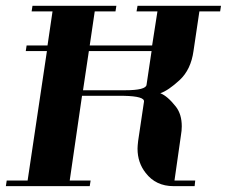

<svg xmlns="http://www.w3.org/2000/svg" viewBox="-20 -635 774 655"><path d="M0 0 2.9 -19H74.2L140.1 -460.9H67.9L70.8 -480H142.1L159.2 -596.2H87.9L90.8 -615.2H377L374 -596.2H303.2L286.1 -480H499L517.1 -596.2H445.8L449.2 -615.2H733.9L731 -596.2H660.2L640.1 -460.9Q631.3 -397.5 592.8 -361.8Q554.2 -326.2 526.9 -316.9Q551.3 -307.6 580.1 -271Q600.1 -245.1 600.1 -204.1Q600.1 -189.5 597.2 -172.9L575.2 -19H646L644 0H571.8Q511.7 0 477.1 -44.9Q449.2 -80.1 449.2 -127.9Q449.2 -136.2 451.2 -153.8L471.2 -288.1Q474.1 -306.6 402.8 -308.1H259.8L217.8 -19H289.1L286.1 0ZM263.2 -327.1H405.8Q478.5 -327.1 480 -346.2L497.1 -460.9H283.2Z"/></svg>

Font: Hjet
Style: Italic
Weight: 400
Designer: T. Christopher White
Version: Version 1.2